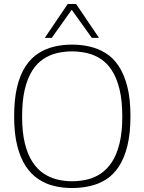

<svg xmlns="http://www.w3.org/2000/svg" viewBox="-20 -934 725 964"><path d="M341 -24Q380 -24 417 -32.5Q454 -41 486 -62.5Q518 -84 542 -120.5Q566 -157 580 -213.5Q594 -270 594 -349Q594 -429 580 -486Q566 -543 542 -580Q518 -617 486 -638Q454 -659 417 -667.5Q380 -676 341 -676Q303 -676 266.5 -667.5Q230 -659 198 -638Q166 -617 142 -579.5Q118 -542 104.5 -485.5Q91 -429 91 -349Q91 -271 104.5 -215.5Q118 -160 142 -122.5Q166 -85 198 -63.5Q230 -42 266.5 -33Q303 -24 341 -24ZM342 10Q295 10 252.5 0Q210 -10 173 -34.5Q136 -59 109 -100Q82 -141 66.5 -202.5Q51 -264 51 -349Q51 -436 66 -498Q81 -560 108.5 -601.5Q136 -643 173 -666.5Q210 -690 252.5 -700Q295 -710 341 -710Q388 -710 431 -700Q474 -690 511 -667Q548 -644 575.5 -603Q603 -562 619 -500Q635 -438 635 -351Q635 -264 619.5 -201.5Q604 -139 576.5 -97.5Q549 -56 512.5 -33Q476 -10 432.5 0Q389 10 342 10ZM205 -744 320 -914H362L477 -744H441L340 -885L240 -744Z"/></svg>

Font: Georama ExtraLight
Style: Regular
Weight: 250
Version: Version 1.001